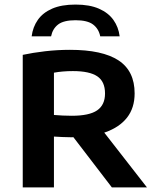

<svg xmlns="http://www.w3.org/2000/svg" viewBox="-20 -820 687 840"><path d="M79.5 0V-580Q123.5 -589.5 177.5 -595.8Q231.5 -602 286 -602Q428 -602 498.5 -555.8Q569 -509.5 569 -411.5Q569 -348 535.8 -305.5Q502.5 -263 440.2 -241.2Q378 -219.5 290.5 -219.5Q271.5 -219.5 253 -220.5Q234.5 -221.5 216 -222.5V0ZM469.5 0 258 -276H408L623 0ZM294 -313.5Q370.5 -313.5 405 -337.2Q439.5 -361 439.5 -411Q439.5 -463.5 405.5 -486.2Q371.5 -509 299 -509Q276 -509 255.2 -507.2Q234.5 -505.5 216 -502V-317Q238 -315.5 254.2 -314.5Q270.5 -313.5 294 -313.5ZM118.5 -661Q123.5 -701.5 145.5 -733Q167.5 -764.5 208.2 -782.2Q249 -800 310.5 -800Q372 -800 413 -782Q454 -764 476.2 -732.8Q498.5 -701.5 503.5 -661H418.5Q412 -694 387.2 -712.8Q362.5 -731.5 310.5 -731.5Q258.5 -731.5 234.2 -712.8Q210 -694 203.5 -661Z"/></svg>

Font: Encode Sans SC SemiExpanded SemiBold
Style: Regular
Weight: 600
Width: 6
Designer: Multiple Designers
Foundry: Impallari Type
Version: Version 3.002